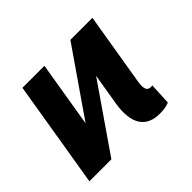

<svg xmlns="http://www.w3.org/2000/svg" viewBox="-126 -729 923 923"><g transform="rotate(-45 335.5 -267.5)"><path d="M113.3 -545.5H262.8L207.4 -210.2L439.3 -545.5H589.1L527.7 -175.4Q522 -140.6 528.2 -125.9Q534.4 -111.2 552.2 -111.2Q560 -111.2 562.9 -112.9L557.5 -1.1Q540.1 6 524.7 8Q509.2 9.9 492.2 9.9Q458.8 9.9 433.8 -1.2Q408.7 -12.4 393.6 -35.3Q378.6 -58.2 374.3 -93.2Q370 -128.2 377.8 -175.4L404.5 -335.9L172.6 0H23.1Z"/></g></svg>

Font: Inter P
Style: Bold Italic
Weight: 700
Italic angle: 9.39999°
Designer: Rasmus Andersson
Foundry: rsms
Version: Version 3.018;git-588b23468